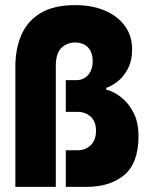

<svg xmlns="http://www.w3.org/2000/svg" viewBox="-20 -730 571 750"><path d="M237 0V-143H283Q314 -143 334.5 -163Q355 -183 355 -219Q355 -255 334.5 -274Q314 -293 283 -293H237V-417H279Q306 -417 324 -437Q342 -457 342 -491Q342 -526 323.5 -545Q305 -564 273 -564Q242 -564 220 -543Q198 -522 198 -472V0H40V-469Q40 -539 63.5 -593.5Q87 -648 138.5 -679Q190 -710 274 -710Q340 -710 390 -688.5Q440 -667 468 -628.5Q496 -590 496 -537Q496 -492 479 -460.5Q462 -429 438.5 -411Q415 -393 395 -387V-380Q423 -373 452 -351Q481 -329 501 -291Q521 -253 521 -198Q521 -93 465.5 -46.5Q410 0 318 0Z"/></svg>

Font: Phudu
Style: Bold
Weight: 700
Version: Version 1.005;gftools[0.9.23]